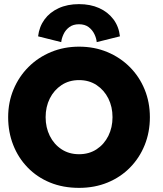

<svg xmlns="http://www.w3.org/2000/svg" viewBox="-20 -898 790 930"><path d="M201 -330.5Q201 -280.5 221.2 -239.8Q241.5 -199 278 -175Q314.5 -151 363 -151Q411.5 -151 448 -175Q484.5 -199 504.8 -239.8Q525 -280.5 525 -330.5Q525 -380.5 504.8 -421Q484.5 -461.5 448 -485.8Q411.5 -510 363 -510Q314.5 -510 278 -485.8Q241.5 -461.5 221.2 -421Q201 -380.5 201 -330.5ZM19.5 -330.5Q19.5 -402.5 45.5 -464.8Q71.5 -527 118 -573.5Q164.5 -620 227.2 -646Q290 -672 363 -672Q437 -672 499.5 -646Q562 -620 608.5 -573.5Q655 -527 680.5 -464.8Q706 -402.5 706 -330.5Q706 -258 681 -195.8Q656 -133.5 610.2 -86.8Q564.5 -40 501.5 -14Q438.5 12 363 12Q285 12 222 -14Q159 -40 113.8 -86.8Q68.5 -133.5 44 -195.8Q19.5 -258 19.5 -330.5ZM276.5 -694 164.5 -722Q170 -768.5 195.5 -803.5Q221 -838.5 263.8 -858.2Q306.5 -878 362.5 -878Q417.5 -878 460 -859Q502.5 -840 529 -805Q555.5 -770 561 -722L448.5 -694Q447 -712.5 437.2 -732.8Q427.5 -753 409.2 -766.8Q391 -780.5 362.5 -780.5Q334.5 -780.5 316 -766.8Q297.5 -753 288 -732.8Q278.5 -712.5 276.5 -694Z"/></svg>

Font: League Spartan Thin ExtraBold
Style: Regular
Weight: 800
Version: Version 2.002